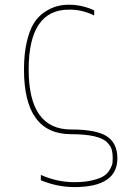

<svg xmlns="http://www.w3.org/2000/svg" viewBox="-20 -550 540 801"><path d="M276.4 9.8Q80.1 9.8 80.1 -259.8Q80.1 -324.2 91.3 -373.5Q102.5 -422.9 120.6 -452.1Q138.7 -481.4 165 -499Q191.4 -516.6 215.8 -523.4Q240.2 -530.3 267.6 -530.3Q322.3 -530.3 373 -506.8V-485.4Q322.3 -510.7 267.6 -509.8Q99.6 -509.8 99.6 -259.8Q99.6 -9.8 276.4 -9.8Q382.8 -9.8 426.3 19Q469.7 47.9 469.7 110.4Q469.7 230.5 290 230.5Q219.7 230.5 150.4 202.1V179.7Q218.8 210 290 210Q335 210 367.7 201.7Q400.4 193.4 415.5 182.6Q430.7 171.9 439.5 155.3Q448.2 138.7 449.2 130.4Q450.2 122.1 450.2 110.4Q450.2 86.9 445.3 71.8Q440.4 56.6 424.3 41.5Q408.2 26.4 371.1 18.1Q334 9.8 276.4 9.8Z"/></svg>

Font: Mgen+ 1m thin
Style: Regular
Weight: 100
Designer: [Source Han Sans]
Ryoko NISHIZUKA  (kana & ideographs); Paul D. Hunt (Latin, Greek & Cyrillic); Wenlong ZHANG  (bopomofo
Version: Version 1.059.20150602